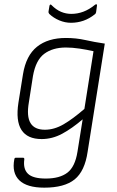

<svg xmlns="http://www.w3.org/2000/svg" viewBox="-20 -669 538 885"><path d="M284 -494Q331 -494 373 -484.5Q415 -475 463 -468L384 30Q371 120 324 158Q277 196 184 196Q104 196 69 162Q34 128 46 65Q47 58 53 58H86Q93 58 92 66Q86 110 109 132Q132 154 191 154Q255 154 290.5 127Q326 100 337 31L361 -119Q312 -77 266.5 -52.5Q221 -28 172 -28Q106 -28 79 -70Q52 -112 65 -196L86 -327Q100 -413 150.5 -453.5Q201 -494 284 -494ZM187 -71Q230 -71 273 -96Q316 -121 369 -167L411 -433Q380 -440 346.5 -445Q313 -450 284 -450Q223 -450 184 -421Q145 -392 132 -319L113 -197Q102 -133 120.5 -102Q139 -71 187 -71ZM307 -564Q280 -564 253.5 -575Q227 -586 207 -605Q205 -608 204 -610.5Q203 -613 204 -618L208 -642Q209 -647 212 -648Q215 -649 218 -645Q239 -624 261.5 -614.5Q284 -605 309 -605Q337 -605 364 -615Q391 -625 418 -647Q422 -650 425 -649Q428 -648 427 -643L423 -613Q422 -610 421 -607.5Q420 -605 417 -603Q392 -583 364.5 -573.5Q337 -564 307 -564Z"/></svg>

Font: Sofia Sans Semi Condensed Light
Style: Italic
Weight: 300
Italic angle: -9°
Version: Version 4.100